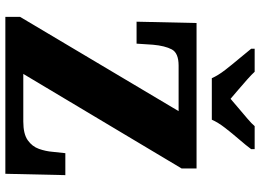

<svg xmlns="http://www.w3.org/2000/svg" viewBox="-147 -824 971 717"><g transform="rotate(90 338.5 -465.5)"><path d="M43 0V-55L395 -647H225Q178 -647 164.5 -621.5Q151 -596 147 -551L143 -490H61L66 -714H609V-658L256 -67H434Q480 -67 503.5 -83.5Q527 -100 536 -125.5Q545 -151 547 -177L552 -224H634L629 0ZM272 -771Q262 -794 241.5 -820.5Q221 -847 199 -873Q177 -899 162 -918V-931H248Q258 -920 276.5 -903.5Q295 -887 315 -870Q335 -853 349 -841Q363 -853 383 -870Q403 -887 422.5 -903.5Q442 -920 451 -931H537V-918Q523 -899 500.5 -873Q478 -847 457.5 -820.5Q437 -794 427 -771Z"/></g></svg>

Font: Noto Serif Khmer SemiCondensed Black
Style: Regular
Weight: 900
Width: 4
Designer: Danh Hong and the Monotype Design Team
Foundry: Monotype Imaging Inc.
Version: Version 2.004